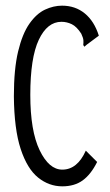

<svg xmlns="http://www.w3.org/2000/svg" viewBox="-20 -648 390 678"><path d="M200 10Q153 10 114.5 -21Q76 -52 53 -122Q30 -192 29 -308Q29 -404 44 -466.5Q59 -529 84 -564.5Q109 -600 139 -614Q169 -628 199 -628Q246 -628 279.5 -600.5Q313 -573 329 -522L286 -490L278 -483L274 -489Q275 -497 274.5 -505.5Q274 -514 267 -529Q251 -554 233.5 -562.5Q216 -571 197 -571Q147 -571 117 -507.5Q87 -444 87 -313Q87 -186 120 -117.5Q153 -49 200 -49Q253 -49 283 -116L323 -76Q301 -32 272 -11Q243 10 200 10Z"/></svg>

Font: Inconsolata ExtraCondensed
Style: Regular
Weight: 400
Width: 2
Monospace: yes
Designer: Raph Levien, Cyreal, Brenton Simpson
Foundry: Raph Levien, Cyreal, Google
Version: Version 3.001; ttfautohint (v1.8.2.53-6de2)